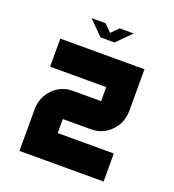

<svg xmlns="http://www.w3.org/2000/svg" viewBox="-130 -810 826 911"><g transform="rotate(20 283.0 -354.5)"><path d="M70.8 -566.9H495.6V-354.5Q494.1 -293.9 453.4 -253.2Q412.6 -212.4 354 -212.4H212.4V-141.6H495.6V0H70.8V-212.4Q72.3 -272.9 113 -313.7Q153.8 -354.5 212.4 -354.5H354V-425.3H70.8ZM389.6 -709 318.8 -638.2V-637.7H247.6V-638.2L176.8 -709H247.6L283.2 -673.3L318.8 -709Z"/></g></svg>

Font: Blazma
Style: Regular
Weight: 400
Designer: GGBotNet
Version: 1.00